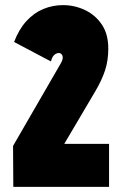

<svg xmlns="http://www.w3.org/2000/svg" viewBox="-20 -730 482 750"><path d="M35 -566 179 -490Q182 -502 186.5 -509Q191 -516 197.5 -519.5Q204 -523 210 -523Q214 -523 217 -521Q220 -519 222.5 -515.5Q225 -512 225 -506Q225 -503 224.5 -499.5Q224 -496 222 -491.5Q220 -487 216 -480L31 -160L32 0H406V-168H231L352 -373Q378 -417 390.5 -455.5Q403 -494 403 -540Q403 -597 377.5 -634.5Q352 -672 311.5 -691Q271 -710 226 -710Q186 -710 149.5 -695Q113 -680 83.5 -648Q54 -616 35 -566Z"/></svg>

Font: Advent Pro Black
Style: Regular
Weight: 900
Version: Version 3.000